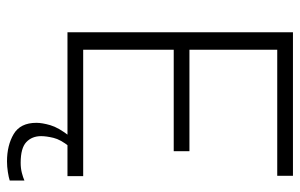

<svg xmlns="http://www.w3.org/2000/svg" viewBox="-178 -522 877 562"><g transform="rotate(90 261.0 -241.5)"><path d="M75 0V-660H495V-614H126V-357H423V-311H126V-46H496V0ZM453 177Q406 177 373 157.5Q340 138 340 91Q340 74 347 50Q354 26 379 -6H410Q389 20 384 41Q379 62 379 77Q379 104 396.5 120.5Q414 137 457 137Q473 137 486.5 133.5Q500 130 509 126V169Q500 172 484 174.5Q468 177 453 177Z"/></g></svg>

Font: Lil Grotesk Light
Style: Regular
Weight: 300
Designer: Bastien Sozeau
Foundry: NBR — Bastien Sozeau
Version: Version 3.003; ttfautohint (v1.8.4.7-5d5b);gftools[0.9.33]